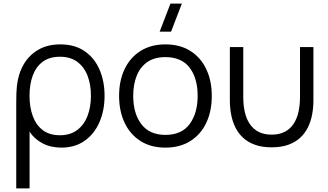

<svg xmlns="http://www.w3.org/2000/svg" viewBox="-20 -800 1810 1060"><path d="M69.7 240V-237.3Q69.7 -264.3 70.5 -286.2Q71.3 -308.2 73.3 -324.7Q80.3 -391.7 110.3 -443.7Q140.3 -495.7 191.4 -525.3Q242.5 -555 313 -555Q392.7 -555 447.1 -517.6Q501.5 -480.2 529.4 -415.8Q557.3 -351.5 557.3 -271.3Q557.3 -189.8 528.9 -125Q500.5 -60.2 447.2 -22.6Q393.8 15 318.7 15Q259.3 15 213.8 -9.4Q168.3 -33.8 143.3 -73.3V240ZM310.7 -53.3Q367.3 -53.3 405.4 -81.6Q443.5 -109.8 462.8 -159.1Q482 -208.3 482 -271Q482 -333.7 463.2 -382.3Q444.3 -431 406.4 -458.8Q368.5 -486.7 310.7 -486.7Q253.3 -486.7 216.2 -459.3Q179 -432 161 -383.3Q143 -334.7 143 -271.3Q143 -207.8 161.2 -158.6Q179.3 -109.3 216.5 -81.3Q253.7 -53.3 310.7 -53.3Z M924.3 -625H861.3L921 -780H984ZM893.2 15Q812.7 15 755.5 -21.5Q698.3 -58 667.9 -122.4Q637.5 -186.8 637.5 -270.7Q637.5 -355.5 668.5 -419.6Q699.5 -483.7 756.8 -519.3Q814.2 -555 893.2 -555Q974 -555 1031.2 -518.7Q1088.5 -482.3 1118.8 -418.2Q1149.2 -354.2 1149.2 -270.7Q1149.2 -185.7 1118.6 -121.4Q1088 -57.2 1030.6 -21.1Q973.2 15 893.2 15ZM893.2 -55.3Q983 -55.3 1027.1 -115.2Q1071.2 -175.2 1071.2 -270.7Q1071.2 -368.3 1026.8 -426.5Q982.3 -484.7 893.2 -484.7Q832.7 -484.7 793.3 -457.3Q754 -430 734.8 -381.8Q715.5 -333.7 715.5 -270.7Q715.5 -173.2 760.6 -114.2Q805.7 -55.3 893.2 -55.3Z M1249 -246.3V-540H1323V-264.3Q1323 -219.8 1331.5 -181.9Q1340 -144 1358.8 -115.8Q1377.7 -87.7 1407.4 -72.2Q1437.2 -56.7 1479.7 -56.7Q1522.2 -56.7 1551.9 -72.2Q1581.7 -87.7 1600.5 -115.8Q1619.3 -144 1627.8 -181.9Q1636.3 -219.8 1636.3 -264.3V-540H1710.3V-246.3Q1710.3 -205.5 1703.1 -167.2Q1695.8 -128.8 1679.6 -96.1Q1663.3 -63.3 1636.5 -38.8Q1609.7 -14.3 1570.9 -0.5Q1532.2 13.3 1479.7 13.3Q1427.2 13.3 1388.4 -0.5Q1349.7 -14.3 1322.8 -38.8Q1296 -63.3 1279.8 -96.1Q1263.5 -128.8 1256.2 -167.2Q1249 -205.5 1249 -246.3Z"/></svg>

Font: Manrope ExtraLight
Style: Regular
Weight: 200
Designer: Mikhail Sharanda
Foundry: Mikhail Sharanda
Version: Version 4.505